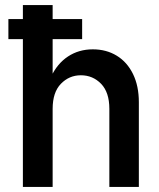

<svg xmlns="http://www.w3.org/2000/svg" viewBox="-20 -735 624 755"><path d="M410 0V-307Q410 -372 377.5 -405.5Q345 -439 298 -439Q252 -439 219.5 -405.5Q187 -372 187 -307H156Q156 -380 180.5 -432.5Q205 -485 247.5 -513Q290 -541 345 -541Q398 -541 439 -516Q480 -491 503 -444Q526 -397 526 -333V0ZM70 0V-715H187V0ZM13 -581V-660H303V-581Z"/></svg>

Font: Radio Canada Big Medium
Style: Regular
Weight: 500
Designer: Étienne Aubert Bonn
Foundry: Coppers and Brasses
Version: Version 1.001